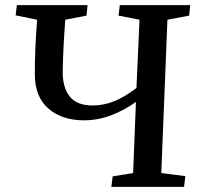

<svg xmlns="http://www.w3.org/2000/svg" viewBox="-20 -730 780 750"><path d="M511 -332Q467 -300 415 -280Q363 -260 308 -260Q222 -260 169 -306Q116 -352 116 -440Q116 -491 118 -539.5Q120 -588 125 -653L41 -670L46 -710H322L318 -669L235 -653Q231 -601 228.5 -552.5Q226 -504 225 -453Q224 -390 251.5 -354Q279 -318 342 -318Q384 -318 424.5 -334Q465 -350 513 -386L525 -653L443 -669L448 -710H723L719 -669L634 -653L610 -54L704 -42L699 0H415L420 -41L500 -54Z"/></svg>

Font: Literata 36pt Medium
Style: Italic
Weight: 500
Italic angle: -2°
Designer: Latin by Veronika Burian and Jose Scaglione. Greek by Irene Vlachou. Cyrillic by Vera Evstafieva
Foundry: TypeTogether
Version: Version 3.002